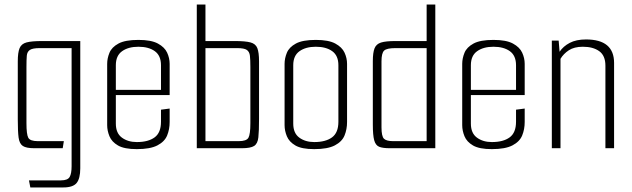

<svg xmlns="http://www.w3.org/2000/svg" viewBox="-20 -650 2771 842"><path d="M113 172 107 141H247Q277 141 285.5 126Q294 111 294 79V-439H154Q123 -439 111 -431Q99 -423 97.5 -405.5Q96 -388 96 -356V-110Q96 -61 104 -46Q112 -31 146 -31H260L255 0H130Q95 0 80 -10Q65 -20 61.5 -47Q58 -74 58 -126V-381Q58 -420 66 -439Q74 -458 96.5 -464Q119 -470 164 -470H332V88Q332 133 316 152.5Q300 172 258 172Z M580 4Q525 4 497.5 -12Q470 -28 460 -52.5Q450 -77 450 -101V-370Q450 -394 460 -418.5Q470 -443 499.5 -459Q529 -475 587 -475Q643 -475 672.5 -459Q702 -443 713 -419Q724 -395 724 -370V-233H488V-108Q488 -66 514.5 -46.5Q541 -27 580 -27Q630 -27 658 -47.5Q686 -68 686 -116V-169L724 -174V-115Q724 -83 713 -56Q702 -29 670.5 -12.5Q639 4 580 4ZM488 -364V-256H686V-364Q686 -406 659 -425.5Q632 -445 587 -445Q543 -445 515.5 -425.5Q488 -406 488 -364Z M843 0V-630H881V-470H1011Q1056 -470 1078.5 -464Q1101 -458 1108.5 -439Q1116 -420 1116 -381V-129Q1116 -75 1113 -47.5Q1110 -20 1094.5 -10Q1079 0 1041 0ZM881 -31H1027Q1061 -31 1069.5 -46Q1078 -61 1078 -110V-356Q1078 -388 1076 -405.5Q1074 -423 1062.5 -431Q1051 -439 1020 -439H881Z M1358 4Q1303 4 1275.5 -12Q1248 -28 1238 -52.5Q1228 -77 1228 -101V-370Q1228 -394 1238 -418.5Q1248 -443 1277.5 -459Q1307 -475 1365 -475Q1421 -475 1450.5 -459Q1480 -443 1491 -419Q1502 -395 1502 -370V-115Q1502 -83 1491 -56Q1480 -29 1448.5 -12.5Q1417 4 1358 4ZM1358 -27Q1408 -27 1436 -47.5Q1464 -68 1464 -116V-364Q1464 -406 1437 -425.5Q1410 -445 1365 -445Q1321 -445 1293.5 -425.5Q1266 -406 1266 -364V-108Q1266 -66 1292.5 -46.5Q1319 -27 1358 -27Z M1689 0Q1658 0 1642.5 -6.5Q1627 -13 1621 -35Q1615 -57 1615 -104V-382Q1615 -419 1622.5 -438Q1630 -457 1651 -463.5Q1672 -470 1714 -470H1851V-630H1889V0ZM1851 -31V-439H1714Q1676 -439 1664.5 -428Q1653 -417 1653 -381V-92Q1653 -52 1664 -41.5Q1675 -31 1704 -31Z M2137 4Q2082 4 2054.5 -12Q2027 -28 2017 -52.5Q2007 -77 2007 -101V-370Q2007 -394 2017 -418.5Q2027 -443 2056.5 -459Q2086 -475 2144 -475Q2200 -475 2229.5 -459Q2259 -443 2270 -419Q2281 -395 2281 -370V-233H2045V-108Q2045 -66 2071.5 -46.5Q2098 -27 2137 -27Q2187 -27 2215 -47.5Q2243 -68 2243 -116V-169L2281 -174V-115Q2281 -83 2270 -56Q2259 -29 2227.5 -12.5Q2196 4 2137 4ZM2045 -364V-256H2243V-364Q2243 -406 2216 -425.5Q2189 -445 2144 -445Q2100 -445 2072.5 -425.5Q2045 -406 2045 -364Z M2400 -472H2430L2434 -423Q2450 -447 2478.5 -462Q2507 -477 2550 -477Q2673 -477 2673 -374V0H2635V-362Q2635 -406 2608 -425.5Q2581 -445 2536 -445Q2498 -445 2474.5 -429.5Q2451 -414 2438 -392V0H2400Z"/></svg>

Font: Smooch Sans Light
Style: Regular
Weight: 300
Designer: Robert E. Leuschke
Foundry: Robert E. Leuschke
Version: Version 1.010; ttfautohint (v1.8.3)